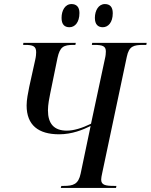

<svg xmlns="http://www.w3.org/2000/svg" viewBox="-20 -925 742 945"><path d="M486 -791C512 -791 535 -814 535 -860C535 -892 520 -905 496 -905C465 -905 447 -873 447 -837C447 -804 463 -791 486 -791ZM322 -791C348 -791 371 -814 371 -861C371 -892 355 -905 332 -905C300 -905 283 -873 283 -837C283 -804 298 -791 322 -791ZM279 0H551L553 -10H542C500 -10 478 -14 478 -41C478 -49 480 -59 483 -73L604 -645C615 -698 637 -704 687 -704H700L702 -714H434L432 -704H444C485 -704 501 -698 501 -672C501 -663 500 -650 496 -634L428 -316C383 -294 342 -282 309 -282C246 -282 216 -316 216 -382C216 -410 223 -445 227 -464L263 -640C275 -695 293 -704 342 -704H351L353 -714H95L94 -704H103C142 -704 158 -698 158 -668C158 -660 157 -646 153 -629L124 -498C118 -467 111 -435 111 -406C111 -309 169 -264 271 -264C334 -264 388 -286 426 -305L377 -71C366 -18 341 -10 293 -10H282Z"/></svg>

Font: Noto Serif Display Condensed Medium
Style: Italic
Weight: 500
Width: 3
Italic angle: -12°
Designer: Monotype Design Team
Foundry: Monotype Imaging Inc.
Version: Version 2.009